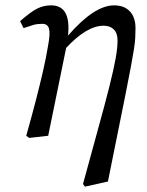

<svg xmlns="http://www.w3.org/2000/svg" viewBox="-20 -507 550 717"><path d="M78 0Q100 -78 115 -136.5Q130 -195 141 -243Q152 -291 160 -339Q168 -382 163 -400Q158 -418 138 -418Q119 -418 105 -414Q91 -410 68 -402L55 -428Q95 -463 119 -475Q143 -487 171 -487Q246 -487 234 -374Q332 -487 406 -487Q444 -487 465 -464.5Q486 -442 486 -402Q486 -383 485 -365Q484 -347 480 -322Q476 -297 468.5 -256.5Q461 -216 448 -151L383 171L297 190L290 180L342 -10Q372 -118 388.5 -184Q405 -250 412 -289.5Q419 -329 419 -356Q419 -383 405 -397Q391 -411 367 -411Q304 -411 227 -328L160 0L89 8Z"/></svg>

Font: Source Serif Pro
Style: Italic
Weight: 400
Italic angle: -12°
Designer: Frank Grießhammer
Foundry: Adobe Systems Incorporated
Version: Version 3.001;hotconv 1.0.111;makeotfexe 2.5.65597